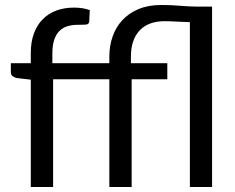

<svg xmlns="http://www.w3.org/2000/svg" viewBox="-20 -750 944 770"><path d="M103.5 0H193V-432H418.5V0H508V-432H651V-496.5H505V-523.5C505 -568.2 516.7 -602.9 540 -627.8C563.3 -652.6 596.7 -665 640 -665C653.3 -665 669.1 -664.5 687.2 -663.5C705.4 -662.5 723.5 -661.7 741.5 -661V0H830.5V-723.5H769.5C747.2 -723.8 724.1 -725 700.2 -727C676.4 -729 651.8 -730 626.5 -730C591.8 -730 561.5 -724.5 535.5 -713.5C509.5 -702.5 487.8 -687.7 470.5 -669C453.2 -650.3 440.2 -628.4 431.5 -603.2C422.8 -578.1 418.5 -551.5 418.5 -523.5V-496.5H190V-535C190 -556.7 192.4 -574.9 197.2 -589.8C202.1 -604.6 209 -616.5 218 -625.5C227 -634.5 237.8 -640.9 250.2 -644.8C262.8 -648.6 276.7 -650.5 292 -650.5C305.7 -650.5 316.6 -650.8 324.8 -651.5C332.9 -652.2 337.3 -656.5 338 -664.5L340 -709.5C321 -716.2 300.2 -719.5 277.5 -719.5C250.8 -719.5 226.8 -715.5 205.5 -707.5C184.2 -699.5 165.9 -687.8 150.8 -672.2C135.6 -656.8 123.9 -637.8 115.8 -615.2C107.6 -592.8 103.5 -567 103.5 -538V-496.5H23.5V-460C23.5 -453.3 25.8 -448.2 30.2 -444.8C34.8 -441.2 40.5 -438.7 47.5 -437L103.5 -430.5Z"/></svg>

Font: LatoLatin
Style: Regular
Weight: 400
Designer: Lukasz Dziedzic with Adam Twardoch and Botio Nikoltchev
Foundry: tyPoland Lukasz Dziedzic
Version: Version 2.015; 2015-08-06; http://www.latofonts.com/